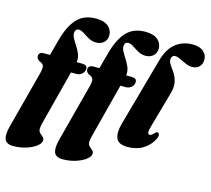

<svg xmlns="http://www.w3.org/2000/svg" viewBox="-148 -887 1358 1234"><g transform="rotate(15 531.0 -270.0)"><path d="M43 -405.5Q43 -417.5 51.5 -425Q60 -432.5 75 -432.5H117L146 -539.5Q171.5 -635 217.2 -685Q263 -735 343.5 -735Q398.5 -735 425.8 -711Q453 -687 453 -653Q453 -623 433.2 -604.5Q413.5 -586 382 -586Q355 -586 332.2 -598.8Q309.5 -611.5 290.2 -624.5Q271 -637.5 254.5 -637.5Q234 -637.5 230.5 -615.5Q227 -597.5 237.8 -577Q248.5 -556.5 263.5 -533.8Q278.5 -511 288.8 -485.8Q299 -460.5 295 -432H329.5Q346.5 -432 356 -426.5Q365.5 -421 365.5 -406.5Q365.5 -386.5 349.8 -372.5Q334 -358.5 313 -358.5H276.5L184 -1Q176.5 26.5 176.5 42.5Q176.5 59.5 186.5 69.2Q196.5 79 206.8 87.5Q217 96 217 109Q217 129.5 191.2 149.2Q165.5 169 125 181.8Q84.5 194.5 39.5 194.5Q-6 194.5 -17.5 165.5Q-29 136.5 -13.5 78L87.5 -306Q96 -339 90.5 -353.8Q85 -368.5 62.5 -375.5Q43 -387 43 -405.5ZM372 -405.5Q372 -417.5 380.5 -425Q389 -432.5 404 -432.5H446L475 -539.5Q500.5 -635 546.2 -685Q592 -735 672.5 -735Q727.5 -735 754.8 -711Q782 -687 782 -653Q782 -623 762.2 -604.5Q742.5 -586 711 -586Q684 -586 661.2 -598.8Q638.5 -611.5 619.2 -624.5Q600 -637.5 583.5 -637.5Q563 -637.5 559.5 -615.5Q556 -597.5 566.8 -577Q577.5 -556.5 592.5 -533.8Q607.5 -511 617.8 -485.8Q628 -460.5 624 -432H658.5Q675.5 -432 685 -426.5Q694.5 -421 694.5 -406.5Q694.5 -386.5 678.8 -372.5Q663 -358.5 642 -358.5H605.5L513 -1Q505.5 26.5 505.5 42.5Q505.5 59.5 515.5 69.2Q525.5 79 535.8 87.5Q546 96 546 109Q546 129.5 520.2 149.2Q494.5 169 454 181.8Q413.5 194.5 368.5 194.5Q323 194.5 311.5 165.5Q300 136.5 315.5 78L416.5 -306Q425 -339 419.5 -353.8Q414 -368.5 391.5 -375.5Q372 -387 372 -405.5ZM985.5 -735Q1034 -735 1058.8 -712.8Q1083.5 -690.5 1083.5 -661Q1083.5 -629.5 1065.8 -611.8Q1048 -594 1018 -594Q997 -594 975 -603.8Q953 -613.5 933 -623.5Q913 -633.5 898 -633.5Q885.5 -633.5 878.5 -625.2Q871.5 -617 872 -604Q872 -586.5 885.2 -568.2Q898.5 -550 913.5 -527Q928.5 -504 935.8 -472.5Q943 -441 931 -397.5L865.5 -165Q854 -126.5 856.2 -114.2Q858.5 -102 868.5 -102Q881 -102 899.5 -123.5Q907.5 -131 913.5 -131Q922 -131 925.5 -119.5Q929 -108 918.5 -87Q898 -45 854.8 -17.5Q811.5 10 750.5 10Q689 10 674.5 -26.8Q660 -63.5 677.5 -125.5L804 -579Q826.5 -660.5 874 -697.8Q921.5 -735 985.5 -735Z"/></g></svg>

Font: Fraunces 144pt S050 Black
Style: Italic
Weight: 900
Italic angle: -16°
Version: Version 1.000; ttfautohint (v1.8.3)